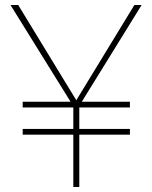

<svg xmlns="http://www.w3.org/2000/svg" viewBox="-20 -750 610 770"><path d="M548 -730 308 -342H501V-319H298V-233H501V-210H298V0H274V-210H71V-233H274V-319H71V-342H263L22 -730H53L286 -348L519 -730Z"/></svg>

Font: Nacelle Thin
Style: Regular
Weight: 100
Designer: Sora Sagano
Foundry: Sora Sagano
Version: Version 1.000;FEAKit 1.0